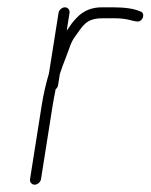

<svg xmlns="http://www.w3.org/2000/svg" viewBox="-20 -503 412 525"><path d="M140.1 -468 113.8 -302C105.4 -274 98.9 -245.3 94.2 -216L62.1 -13C60.8 -5.1 66.8 2 74.7 2C82.6 2 90.8 -5.1 92.1 -13L124.2 -216C126.2 -228.7 128.5 -240.7 130.9 -252L132 -259C135.8 -261.7 138 -265.3 138.8 -270L143.5 -300C147 -311.7 153 -328 161.3 -349C170.9 -373.3 173.2 -387.2 186 -404C205.7 -430 213.4 -453 259.7 -453H294.2C309.8 -453 324.1 -451.3 336.9 -447.8C349.7 -444.3 357.9 -443.3 361.5 -445C374.2 -450.9 375.5 -469.8 362.8 -472C346.8 -479.3 321.8 -483 287.7 -483H258.5C231.7 -483 209.4 -474.2 191.8 -456.5C176.7 -441.4 173.5 -434.7 162.4 -419L170.1 -468C171.4 -475.9 165.4 -483 157.5 -483C149.6 -483 141.4 -475.9 140.1 -468Z"/></svg>

Font: MewTooHand
Style: WideIta
Weight: 400
Designer: Mew Too, Robert Jablonski
Version: Version 0.77